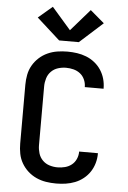

<svg xmlns="http://www.w3.org/2000/svg" viewBox="-64 -1035 728 1089"><g transform="rotate(5 300.0 -490.5)"><path d="M297 8Q268 8 239.5 3.5Q211 -1 184.5 -13Q158 -25 136.5 -44.5Q115 -64 100.5 -89Q86 -114 80.5 -142.5Q75 -171 75 -200V-535Q75 -564 80.5 -592.5Q86 -621 100.5 -646Q115 -671 136.5 -690.5Q158 -710 184.5 -722Q211 -734 239.5 -738.5Q268 -743 297 -743Q325 -743 352 -739Q379 -735 404.5 -725Q430 -715 452 -697.5Q474 -680 489 -657Q504 -634 511.5 -607.5Q519 -581 519 -553Q519 -553 519 -552.5Q519 -552 519 -551H412Q412 -552 412 -552Q412 -552 412 -552Q412 -574 403 -594Q394 -614 377.5 -627Q361 -640 340 -645.5Q319 -651 297 -651Q274 -651 251.5 -644Q229 -637 212.5 -620.5Q196 -604 189 -581Q182 -558 182 -535V-200Q182 -177 189 -154Q196 -131 212.5 -114.5Q229 -98 251.5 -91Q274 -84 297 -84Q319 -84 340 -89.5Q361 -95 377.5 -108Q394 -121 403 -141Q412 -161 412 -183Q412 -183 412 -183Q412 -183 412 -184H519Q519 -183 519 -182.5Q519 -182 519 -182Q519 -154 511.5 -127.5Q504 -101 489 -78Q474 -55 452 -37.5Q430 -20 404.5 -10Q379 0 352 4Q325 8 297 8ZM244 -802 112 -921 192 -989 300 -865 408 -989 488 -921 356 -802Z"/></g></svg>

Font: Iosevka Curly SmBdEx
Style: Regular
Weight: 600
Width: 7
Monospace: yes
Designer: Belleve Invis
Foundry: Belleve Invis
Version: Version 11.1.0; ttfautohint (v1.8.3)